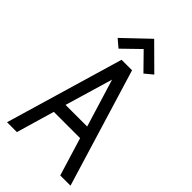

<svg xmlns="http://www.w3.org/2000/svg" viewBox="-274 -993 1074 1074"><g transform="rotate(45 263.5 -456.0)"><path d="M517 0 304 -700H221L15 0H93L159 -226H367L436 0ZM349 -300H178L262 -584ZM409 -771 267 -912 119 -771 165 -732 266 -830 362 -732Z"/></g></svg>

Font: Advent Pro
Style: Medium
Weight: 500
Designer: Andreas Kalpakidis
Foundry: Andreas Kalpakidis
Version: Version 2.002 2008